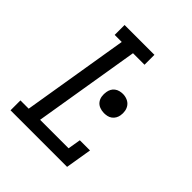

<svg xmlns="http://www.w3.org/2000/svg" viewBox="-200 -868 1001 1001"><g transform="rotate(45 300.0 -367.5)"><path d="M455 0H38V-73H99L196 -662H144V-735H364V-662H279L182 -74H392L404 -145H479ZM393 -334Q376 -334 360.5 -340Q345 -346 335.5 -358.5Q326 -371 323.5 -387.5Q321 -404 324 -421Q326 -433 331.5 -443.5Q337 -454 347 -461.5Q357 -469 369 -472Q381 -475 392 -475Q409 -475 424.5 -468.5Q440 -462 449.5 -449.5Q459 -437 462 -420.5Q465 -404 462 -387Q460 -375 454 -364.5Q448 -354 438 -346.5Q428 -339 416 -336.5Q404 -334 393 -334Z"/></g></svg>

Font: Iosevka HT Extended
Style: Italic
Weight: 400
Width: 7
Italic angle: -9°
Monospace: yes
Designer: Belleve Invis
Foundry: Belleve Invis
Version: Version 32.3.0; ttfautohint (v1.8.4)